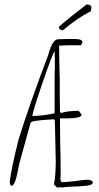

<svg xmlns="http://www.w3.org/2000/svg" viewBox="-20 -834 443 861"><path d="M222 -7Q230 -48 230 -112L228 -203L226 -293L220 -300Q217 -298 189 -297Q168 -296 141 -292Q119 -289 117 -283L67 -102Q65 -93 59.5 -65Q54 -37 48 -21Q40 -1 32 -1Q29 -1 26.5 -5.5Q24 -10 24 -13Q25 -56 64 -211Q114 -371 195 -584L197 -590L198 -592V-594Q216 -658 241 -658Q262 -658 279 -659H318Q350 -659 350 -643L343 -631H293Q265 -631 245 -629Q245 -587 246 -553L248 -476V-405Q249 -374 249 -333L253 -327Q283 -337 333 -337L346 -320Q346 -303 275 -303H249Q249 -240 250 -189Q252 -139 252 -75V-55Q251 -45 251 -34Q251 -17 260 -17Q275 -17 317 -22Q355 -28 374 -28Q382 -28 389 -24.5Q396 -21 396 -15Q396 -4 366 -1Q326 3 301 3Q264 5 259 7Q257 6 251 6H245Q241 7 236 7ZM225 -326V-463V-496Q226 -511 226 -530V-568L225 -604Q216 -595 171.5 -465Q127 -335 125 -314Q168 -314 225 -326ZM244 -712Q244 -715 272 -738L304 -764L331 -785Q365 -811 368 -814Q390 -814 390 -799L387 -783Q335 -759 262 -698Q255 -698 249.5 -702Q244 -706 244 -712Z"/></svg>

Font: Amatic SC
Style: Regular
Weight: 400
Designer: Multiple Designers
Foundry: Vernon Adams
Version: Version 2.505